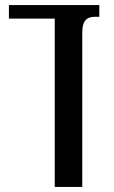

<svg xmlns="http://www.w3.org/2000/svg" viewBox="-20 -734 446 754"><path d="M370 -714H15V-661H195V0H303V-607C303 -656 325 -668 351 -668H370Z"/></svg>

Font: Noto Serif Georgian Condensed Medium
Style: Regular
Weight: 500
Width: 3
Designer: Monotype Design Team, Akaki Razmadze
Foundry: Google LLC
Version: Version 2.003